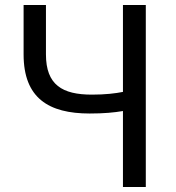

<svg xmlns="http://www.w3.org/2000/svg" viewBox="-20 -753 708 773"><path d="M475 0H567V-733H475V-383C445 -377 404 -372 350 -372C231 -372 165 -411 165 -534V-733H75V-534C75 -358 176 -296 341 -296C399 -296 440 -300 475 -306Z"/></svg>

Font: Noto Sans CJK JP
Style: Regular
Weight: 400
Designer: Ryoko NISHIZUKA 西塚涼子 (kana, bopomofo & ideographs); Paul D. Hunt (Latin, Greek & Cyrillic); Sandoll Communications 산돌커뮤니
Foundry: Adobe
Version: Version 2.004;hotconv 1.0.118;makeotfexe 2.5.65603